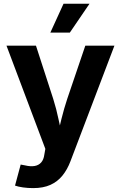

<svg xmlns="http://www.w3.org/2000/svg" viewBox="-20 -783 637 1011"><path d="M59.1 194.3 88.9 83.5 112.3 87.9Q140.6 94.7 162.1 91.1Q183.6 87.4 196.8 72.5Q210 57.6 213.4 31.2L218.8 1L14.2 -542.5H169.4L260.3 -262.2Q276.9 -209.5 287.8 -156.7Q298.8 -104 312 -46.9H277.3Q290.5 -104 303.7 -157.2Q316.9 -210.4 334 -262.2L429.2 -542.5H582.5L351.1 65.9Q334.5 109.9 308.8 141.6Q283.2 173.3 245.6 190.4Q208 207.5 154.8 207.5Q126.5 207.5 101.1 203.9Q75.7 200.2 59.1 194.3ZM245.1 -611.3 314.5 -763.2H451.2L347.7 -611.3Z"/></svg>

Font: Inter 16pt
Style: Bold
Weight: 700
Version: Version 4.001;git-66647c0bb